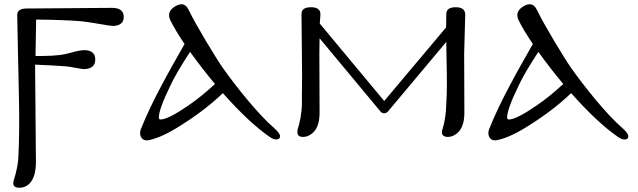

<svg xmlns="http://www.w3.org/2000/svg" viewBox="-20 -640 3002 903"><path d="M562 -562C561 -590 542 -604 503 -603L105 -600C75 -600 60 -589 61 -567L65 -369C68 -220 74 -68 67 85C66 135 55 174 45 207C38 230 45 243 70 243C126 243 149 189 149 124L145 -336C209 -333 257 -331 290 -328C311 -327 357 -315 379 -315C412 -317 429 -333 428 -362C427 -388 412 -402 383 -404C366 -405 343 -401 313 -392C284 -383 239 -377 190 -377C181 -377 146 -376 147 -377L150 -548C245 -547 312 -544 350 -541C405 -537 490 -518 514 -518C547 -520 563 -535 562 -562Z M1278 16C1291 16 1297 11 1297 0C1297 -8 1288 -21 1269 -38C1195 -101 1088 -236 1032 -315C996 -365 899 -527 869 -590C860 -610 848 -620 834 -620C827 -620 818 -618 809 -613C786 -601 775 -586 775 -568C775 -561 777 -554 780 -547C796 -514 819 -476 848 -433C811 -368 774 -303 738 -235C704 -171 671 -104 643 -34C632 -9 643 23 674 20C709 15 758 -6 809 -37C883 -82 962 -138 1028 -202C1109 -111 1182 -42 1247 3C1260 12 1270 16 1278 16ZM991 -245C949 -206 908 -173 869 -146C804 -101 759 -78 735 -78C730 -78 727 -81 727 -88C727 -113 745 -163 781 -237C799 -276 830 -329 874 -396C912 -343 951 -293 991 -245Z M2168 -571C2168 -594 2153 -606 2124 -606C2093 -606 2078 -595 2079 -572L2078 -511L1787 -165L1484 -529L1487 -571C1488 -594 1473 -606 1443 -606C1412 -606 1397 -595 1398 -572L1400 -369C1402 -260 1399 -193 1400 -154C1399 -103 1390 -64 1380 -32C1376 -12 1379 4 1405 4C1416 4 1426 1 1435 -4C1468 -21 1484 -58 1483 -115L1482 -388L1483 -460L1770 -115C1779 -104 1794 -105 1804 -115L2079 -443L2080 -369C2083 -260 2082 -195 2079 -154C2078 -103 2071 -64 2061 -32C2053 -12 2061 4 2086 4C2097 4 2107 1 2116 -4C2149 -21 2165 -58 2164 -115L2163 -388L2168 -571Z M2916 16C2929 16 2935 11 2935 0C2935 -8 2926 -21 2907 -38C2833 -101 2726 -236 2670 -315C2634 -365 2537 -527 2507 -590C2498 -610 2486 -620 2472 -620C2465 -620 2456 -618 2447 -613C2424 -601 2413 -586 2413 -568C2413 -561 2415 -554 2418 -547C2434 -514 2457 -476 2486 -433C2449 -368 2412 -303 2376 -235C2342 -171 2309 -104 2281 -34C2270 -9 2281 23 2312 20C2347 15 2396 -6 2447 -37C2521 -82 2600 -138 2666 -202C2747 -111 2820 -42 2885 3C2898 12 2908 16 2916 16ZM2629 -245C2587 -206 2546 -173 2507 -146C2442 -101 2397 -78 2373 -78C2368 -78 2365 -81 2365 -88C2365 -113 2383 -163 2419 -237C2437 -276 2468 -329 2512 -396C2550 -343 2589 -293 2629 -245Z"/></svg>

Font: GFS Ignacio
Style: Regular
Weight: 400
Designer: George D. Matthiopoulos
Foundry: George D. Matthiopoulos
Version: Version 1.000